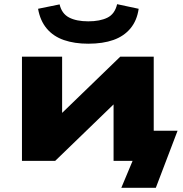

<svg xmlns="http://www.w3.org/2000/svg" viewBox="-20 -769 873 918"><path d="M560 129 614 0H531V-144H829L725 129ZM85 0V-498H277V-178H224L555 -498H715V0H523V-321H576L244 0ZM402 -560Q336 -560 285.5 -577.5Q235 -595 203.5 -632.5Q172 -670 162 -727L265 -748Q275 -704 310 -685.5Q345 -667 402 -667Q458 -667 493.5 -684.5Q529 -702 540 -749L643 -727Q635 -671 604 -633.5Q573 -596 522.5 -578Q472 -560 402 -560Z"/></svg>

Font: Nunito Sans 10pt Expanded Black
Style: Regular
Weight: 900
Width: 7
Designer: Vernon Adams
Foundry: Vernon Adams
Version: Version 3.101;gftools[0.9.27]